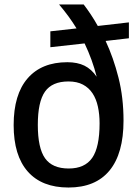

<svg xmlns="http://www.w3.org/2000/svg" viewBox="-20 -828 622 858"><path d="M205 -688 322 -701Q305 -729 285.5 -755.5Q266 -782 244 -808H354Q370 -787 386 -763Q402 -739 417 -712L556 -728V-657L452 -645Q487 -570 509.5 -481Q532 -392 532 -289Q532 -142 469.5 -66Q407 10 286 10Q167 10 104 -61.5Q41 -133 41 -269Q41 -406 103.5 -478Q166 -550 281 -550Q326 -550 357.5 -534.5Q389 -519 412 -485Q393 -561 358 -634L205 -617ZM287 -75Q359 -75 392 -122.5Q425 -170 425 -277Q425 -317 417.5 -351.5Q410 -386 393.5 -411Q377 -436 350.5 -450Q324 -464 286 -464Q213 -464 181 -418.5Q149 -373 149 -270Q149 -166 181.5 -120.5Q214 -75 287 -75Z"/></svg>

Font: Encode Sans Narrow
Style: Medium
Weight: 500
Designer: Pablo Impallari, Andres Torresi
Foundry: Pablo Impallari, Andres Torresi
Version: Version 1.000; ttfautohint (v1.00) -l 8 -r 50 -G 200 -x 14 -